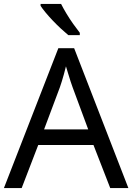

<svg xmlns="http://www.w3.org/2000/svg" viewBox="-20 -964 679 984"><path d="M545 0 459 -221H176L91 0H0L279 -717H360L638 0ZM352 -517Q349 -525 342 -546Q335 -567 328.5 -589.5Q322 -612 318 -624Q313 -604 307.5 -583.5Q302 -563 296.5 -546Q291 -529 287 -517L206 -301H432ZM293 -944Q304 -922 320.5 -894.5Q337 -867 355.5 -841Q374 -815 389 -796V-784H330Q313 -798 292 -817.5Q271 -837 250.5 -858.5Q230 -880 213.5 -900Q197 -920 188 -934V-944Z"/></svg>

Font: Noto Sans Javanese
Style: Regular
Weight: 400
Designer: Monotype Design Team
Foundry: Monotype Imaging Inc.
Version: Version 2.004